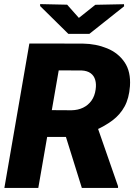

<svg xmlns="http://www.w3.org/2000/svg" viewBox="-20 -925 673 945"><path d="M124.5 -710.9 387.7 -710.4Q452.6 -709.5 507.3 -687Q562 -664.6 593.3 -618.4Q624.5 -572.3 619.6 -500.5Q615.2 -441.4 593.3 -401.1Q571.3 -360.8 533.7 -332.5Q496.1 -304.2 445.3 -282.2L384.8 -251H148.4L170.9 -383.3L331.5 -382.3Q363.8 -382.8 388.9 -395Q414.1 -407.2 430.2 -429.7Q446.3 -452.1 450.7 -484.4Q454.6 -510.7 448.7 -531.5Q442.9 -552.2 426.3 -564.5Q409.7 -576.7 382.3 -578.1L269 -578.6L168.5 0H1.5ZM382.8 0 284.7 -314.5 454.1 -315.4 561 -8.3V0ZM310.5 -901.9 368.2 -836.9 449.2 -901.4 590.3 -904.3 590.8 -894 419.9 -758.3H316.4L177.7 -895L177.2 -904.8Z"/></svg>

Font: Roboto Black
Style: Italic
Weight: 900
Italic angle: -12°
Designer: Christian Robertson
Foundry: Google
Version: Version 3.0; 2020